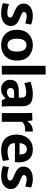

<svg xmlns="http://www.w3.org/2000/svg" viewBox="1222 -2014 803 3286"><g transform="rotate(90 1623.0 -370.5)"><path d="M203 11Q157 11 110.5 2Q64 -7 32 -21L50 -122Q76 -113 119.5 -104Q163 -95 204 -95Q243 -95 261.5 -108.5Q280 -122 280 -144Q280 -170 250 -185Q220 -200 182 -216Q150 -228 117.5 -246.5Q85 -265 63 -295Q41 -325 41 -373Q41 -422 68 -457.5Q95 -493 141.5 -512Q188 -531 248 -531Q291 -531 331 -522.5Q371 -514 399 -502L382 -402Q359 -410 321.5 -418Q284 -426 252 -426Q222 -426 203.5 -414Q185 -402 185 -381Q185 -357 212 -343Q239 -329 276 -314Q309 -302 343.5 -283.5Q378 -265 401 -234Q424 -203 424 -154Q424 -104 396 -66.5Q368 -29 318.5 -9Q269 11 203 11Z M753 11Q685 11 625 -17Q565 -45 527 -105Q489 -165 489 -260Q489 -355 527 -415Q565 -475 625 -503Q685 -531 753 -531Q820 -531 880 -503Q940 -475 978 -415Q1016 -355 1016 -260Q1016 -165 978 -105Q940 -45 880 -17Q820 11 753 11ZM753 -97Q802 -97 832 -136Q862 -175 862 -260Q862 -345 832 -384Q802 -423 753 -423Q702 -423 672 -384Q642 -345 642 -260Q642 -175 672 -136Q702 -97 753 -97Z M1106 -748 1255 -752V0H1106Z M1506 11Q1434 11 1389.5 -32.5Q1345 -76 1345 -143Q1345 -224 1398.5 -257.5Q1452 -291 1539 -291H1650V-339Q1650 -373 1633 -395.5Q1616 -418 1560 -418Q1517 -418 1475.5 -408Q1434 -398 1403 -387L1379 -490Q1416 -506 1472.5 -518.5Q1529 -531 1586 -531Q1671 -531 1717 -508.5Q1763 -486 1780.5 -444Q1798 -402 1798 -343V-123Q1798 -92 1799.5 -58Q1801 -24 1803 0H1696L1666 -66H1664Q1634 -29 1593.5 -9Q1553 11 1506 11ZM1558 -88Q1587 -88 1614.5 -103.5Q1642 -119 1653 -144V-211H1563Q1546 -211 1528.5 -207.5Q1511 -204 1498.5 -191Q1486 -178 1486 -151Q1486 -121 1506 -104.5Q1526 -88 1558 -88Z M1915 0V-357Q1915 -410 1914 -448Q1913 -486 1912 -520L2040 -524L2052 -439H2055Q2083 -482 2126.5 -508Q2170 -534 2231 -530V-399Q2181 -404 2136.5 -392.5Q2092 -381 2064 -345V0Z M2551 11Q2419 11 2351 -59.5Q2283 -130 2283 -255Q2283 -328 2311 -391Q2339 -454 2395.5 -492.5Q2452 -531 2539 -531Q2627 -531 2678.5 -489.5Q2730 -448 2747.5 -378Q2765 -308 2753 -225H2430Q2426 -162 2465.5 -130.5Q2505 -99 2572 -99Q2610 -99 2649.5 -106.5Q2689 -114 2718 -124L2734 -21Q2694 -6 2645.5 2.5Q2597 11 2551 11ZM2534 -429Q2484 -429 2457.5 -392Q2431 -355 2430 -304H2622Q2623 -308 2623 -311.5Q2623 -315 2623 -318Q2623 -364 2603 -396.5Q2583 -429 2534 -429Z M2993 11Q2947 11 2900.5 2Q2854 -7 2822 -21L2840 -122Q2866 -113 2909.5 -104Q2953 -95 2994 -95Q3033 -95 3051.5 -108.5Q3070 -122 3070 -144Q3070 -170 3040 -185Q3010 -200 2972 -216Q2940 -228 2907.5 -246.5Q2875 -265 2853 -295Q2831 -325 2831 -373Q2831 -422 2858 -457.5Q2885 -493 2931.5 -512Q2978 -531 3038 -531Q3081 -531 3121 -522.5Q3161 -514 3189 -502L3172 -402Q3149 -410 3111.5 -418Q3074 -426 3042 -426Q3012 -426 2993.5 -414Q2975 -402 2975 -381Q2975 -357 3002 -343Q3029 -329 3066 -314Q3099 -302 3133.5 -283.5Q3168 -265 3191 -234Q3214 -203 3214 -154Q3214 -104 3186 -66.5Q3158 -29 3108.5 -9Q3059 11 2993 11Z"/></g></svg>

Font: Murecho SemiBold
Style: Regular
Weight: 600
Designer: Neil Summerour
Foundry: Positype
Version: Version 1.010; ttfautohint (v1.8.3)